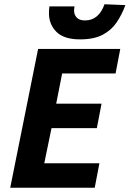

<svg xmlns="http://www.w3.org/2000/svg" viewBox="-20 -882 609 902"><path d="M28 0 159 -652H545L523 -537H272L244 -395H457L435 -280H222L188 -115H447L425 0ZM356 -697Q281 -697 245.5 -732Q210 -767 210 -820Q210 -827 210.5 -835Q211 -843 212 -852H330Q329 -845 328.5 -841Q328 -837 328 -832Q328 -813 340.5 -799.5Q353 -786 380 -786Q412 -786 435 -805.5Q458 -825 471 -862L569 -858Q553 -814 528.5 -777.5Q504 -741 463 -719Q422 -697 356 -697Z"/></svg>

Font: Source Sans 3
Style: Bold Italic
Weight: 700
Italic angle: -11°
Designer: Paul D. Hunt
Foundry: Adobe
Version: Version 3.052;hotconv 1.1.0;makeotfexe 2.6.0